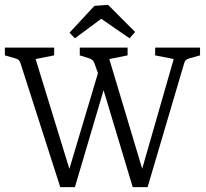

<svg xmlns="http://www.w3.org/2000/svg" viewBox="-20 -763 845 787"><path d="M414 -425 287 4H227L64 -504Q60 -520 42 -524L0 -536V-568H202V-536L126 -521L272 -46H257L389 -488ZM367 -504Q361 -520 345 -524L307 -536V-568H503V-536L428 -521L571 -44H555L692 -521L616 -536V-568H800V-536L757 -524Q749 -522 743.5 -518Q738 -514 735 -504L585 4H524L395 -425ZM265 -629 367 -739 423 -743 534 -632 511 -606 395 -686 287 -606Z"/></svg>

Font: Rasa Light
Style: Regular
Weight: 300
Designer: Anna Giedrys (Yrsa+Rasa design), David Brezina (Yrsa art-direction, Rasa art-direction, design)
Foundry: Rosetta Type Foundry
Version: Version 2.004